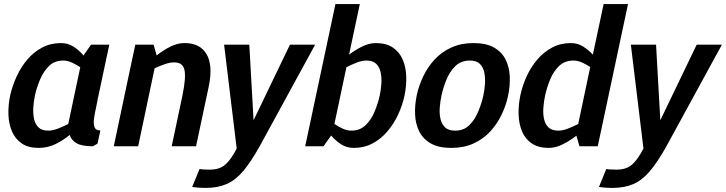

<svg xmlns="http://www.w3.org/2000/svg" viewBox="-20 -720 3573 945"><path d="M292 -422Q248 -422 220.5 -394.5Q193 -367 176.5 -327Q160 -287 152 -250Q146 -222 144 -191.5Q142 -161 147.5 -135Q153 -109 169.5 -93Q186 -77 218 -77Q239 -77 265 -87Q291 -97 316 -110L375 -389Q356 -402 334 -412Q312 -422 292 -422ZM437 0Q383 0 357 -15Q331 -30 323 -56Q292 -30 253.5 -11Q215 8 170 8Q119 8 87 -14Q55 -36 39 -73Q23 -110 21.5 -156Q20 -202 30 -250Q41 -298 62 -344Q83 -390 114.5 -427Q146 -464 187.5 -486Q229 -508 280 -508Q315 -508 342.5 -490Q370 -472 391 -447L428 -500H518L503 -430L462 -237L454 -196Q447 -166 443 -139Q439 -112 445 -95Q451 -78 474 -78L460 -13Z M945 0H825L878 -250Q896 -338 888 -375.5Q880 -413 837 -413Q816 -413 790.5 -404Q765 -395 741 -384L660 0H540L616 -360L646 -500H736L751 -447Q782 -472 817.5 -490Q853 -508 887 -508H888Q964 -508 996 -454.5Q1028 -401 1009 -302L998 -250Z M962 112Q967 113 979.5 114Q992 115 1013 115Q1054 115 1080 97Q1106 79 1133 33L1145 11L1083 -500H1207L1228 -128L1407 -500H1531L1258 0Q1215 77 1177 122Q1139 167 1095 186Q1051 205 991 205Q978 205 962 204Q946 203 926 200Z M1849 -250Q1855 -278 1857 -308Q1859 -338 1853.5 -364Q1848 -390 1831.5 -406Q1815 -422 1783 -422Q1762 -422 1736 -412Q1710 -402 1685 -389L1626 -110Q1645 -97 1666.5 -87Q1688 -77 1709 -77Q1752 -77 1780 -104.5Q1808 -132 1824.5 -172.5Q1841 -213 1849 -250ZM1751 -700 1698 -451Q1728 -474 1762.5 -491Q1797 -508 1830 -508Q1881 -508 1913.5 -486Q1946 -464 1962 -427Q1978 -390 1979.5 -344Q1981 -298 1971 -250Q1961 -202 1939.5 -156Q1918 -110 1886.5 -73Q1855 -36 1813.5 -14Q1772 8 1721 8Q1686 8 1658.5 -10Q1631 -28 1610 -53L1572 0H1482L1497 -70L1631 -700Z M2031 -250Q2041 -298 2063 -344Q2085 -390 2119 -427Q2153 -464 2201 -486Q2249 -508 2311 -508Q2373 -508 2411.5 -486Q2450 -464 2468.5 -427Q2487 -390 2489 -344Q2491 -298 2481 -250Q2471 -202 2449 -156Q2427 -110 2393 -73Q2359 -36 2311 -14Q2263 8 2201 8Q2139 8 2100.5 -14Q2062 -36 2043.5 -73Q2025 -110 2023 -156Q2021 -202 2031 -250ZM2153 -250Q2147 -222 2144.5 -191.5Q2142 -161 2148 -135Q2154 -109 2170.5 -93Q2187 -77 2220 -77Q2263 -77 2290.5 -104.5Q2318 -132 2334.5 -172.5Q2351 -213 2359 -250Q2365 -278 2367 -308Q2369 -338 2363.5 -364Q2358 -390 2341.5 -406Q2325 -422 2293 -422Q2249 -422 2221 -394.5Q2193 -367 2177 -327Q2161 -287 2153 -250Z M2803 -422Q2759 -422 2731 -394.5Q2703 -367 2687 -327Q2671 -287 2663 -250Q2657 -222 2654.5 -191.5Q2652 -161 2657.5 -135Q2663 -109 2679.5 -93Q2696 -77 2729 -77Q2749 -77 2775 -87Q2801 -97 2826 -110L2885 -390Q2866 -403 2844.5 -412.5Q2823 -422 2803 -422ZM2951 -700H3071L2937 -70L2922 0H2832L2817 -52Q2786 -28 2750.5 -10Q2715 8 2681 8Q2630 8 2597.5 -14Q2565 -36 2549.5 -73Q2534 -110 2532.5 -156Q2531 -202 2541 -250Q2551 -298 2572 -344Q2593 -390 2624.5 -427Q2656 -464 2697.5 -486Q2739 -508 2790 -508Q2823 -508 2850 -491Q2877 -474 2898 -451Z M2964 112Q2969 113 2981.5 114Q2994 115 3015 115Q3056 115 3082 97Q3108 79 3135 33L3147 11L3085 -500H3209L3230 -128L3409 -500H3533L3260 0Q3217 77 3179 122Q3141 167 3097 186Q3053 205 2993 205Q2980 205 2964 204Q2948 203 2928 200Z"/></svg>

Font: Epunda Sans SemiBold
Style: Italic
Weight: 600
Italic angle: -12.0243°
Designer: Simon Atzbach
Foundry: typofactur
Version: Version 2.204; ttfautohint (v1.8.4.7-5d5b)